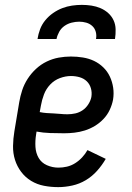

<svg xmlns="http://www.w3.org/2000/svg" viewBox="-20 -760 540 788"><path d="M219 8Q189 8 160.5 2.5Q132 -3 108 -17.5Q84 -32 67 -54.5Q50 -77 41.5 -104Q33 -131 33.5 -161Q34 -191 39 -221L59 -341Q63 -365 71 -389.5Q79 -414 93.5 -436.5Q108 -459 128 -477.5Q148 -496 172 -507.5Q196 -519 221 -523.5Q246 -528 271 -528Q296 -528 320.5 -524Q345 -520 366 -510Q387 -500 404 -483.5Q421 -467 431 -445.5Q441 -424 444.5 -400Q448 -376 444 -351Q440 -330 430.5 -309.5Q421 -289 405 -272Q389 -255 369 -243Q349 -231 328 -224.5Q307 -218 285.5 -215.5Q264 -213 243 -213Q214 -213 185.5 -214Q157 -215 130 -220L128 -207Q124 -182 125.5 -157Q127 -132 138.5 -112Q150 -92 172.5 -82Q195 -72 220 -72Q237 -72 254.5 -76Q272 -80 288 -90Q304 -100 317 -114Q330 -128 339 -144L414 -108Q399 -82 378.5 -59Q358 -36 332 -20.5Q306 -5 276.5 1.5Q247 8 219 8ZM257 -291Q273 -291 289 -294.5Q305 -298 319 -307.5Q333 -317 342.5 -332Q352 -347 355 -362Q358 -381 353 -398Q348 -415 336 -426.5Q324 -438 307 -443Q290 -448 271 -448Q249 -448 226 -439.5Q203 -431 186 -413Q169 -395 160.5 -372.5Q152 -350 148 -327L143 -300Q157 -297 171.5 -296Q186 -295 200 -294.5Q214 -294 228 -292.5Q242 -291 257 -291ZM134 -600Q137 -620 144.5 -640Q152 -660 166 -677Q180 -694 198 -706.5Q216 -719 235.5 -726.5Q255 -734 275.5 -737Q296 -740 316 -740Q336 -740 355.5 -737Q375 -734 392.5 -726.5Q410 -719 424 -706.5Q438 -694 446 -677Q454 -660 454.5 -640Q455 -620 452 -600H374Q377 -615 373 -629.5Q369 -644 358.5 -653.5Q348 -663 334 -667Q320 -671 305 -671Q290 -671 274 -667Q258 -663 244.5 -653.5Q231 -644 223 -629.5Q215 -615 212 -600Z"/></svg>

Font: Iosevka Curly Slab Medium
Style: Italic
Weight: 500
Italic angle: -9°
Monospace: yes
Designer: Belleve Invis
Foundry: Belleve Invis
Version: Version 22.1.2; ttfautohint (v1.8.4)